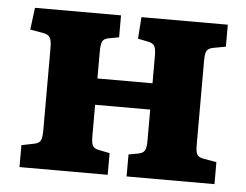

<svg xmlns="http://www.w3.org/2000/svg" viewBox="-43 -566 793 618"><g transform="rotate(5 353.5 -257.5)"><path d="M41 0V-71L81 -79Q97 -82 102 -91Q107 -100 107 -127V-390Q107 -415 101.5 -424Q96 -433 82 -436L37 -444L46 -515H324V-444L291 -438Q275 -435 270.5 -425.5Q266 -416 266 -392V-306H444V-395Q444 -417 439 -426Q434 -435 419 -438L385 -445L390 -515H669V-444L631 -437Q613 -434 608 -425Q603 -416 603 -393V-120Q603 -98 608 -89.5Q613 -81 631 -78L671 -71V0H387V-71L419 -77Q434 -80 439 -89Q444 -98 444 -122V-221H266V-121Q266 -98 270.5 -89Q275 -80 291 -77L326 -70V0Z"/></g></svg>

Font: Literata 12pt
Style: Bold
Weight: 700
Designer: Latin by Veronika Burian and Jose Scaglione. Greek by Irene Vlachou. Cyrillic by Vera Evstafieva.
Foundry: TypeTogether
Version: Version 3.002